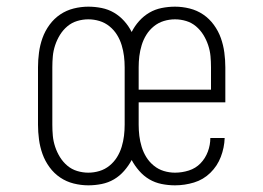

<svg xmlns="http://www.w3.org/2000/svg" viewBox="-20 -548 790 576"><path d="M245 8Q223 8 201 2.5Q179 -3 160.5 -15.5Q142 -28 128.5 -46.5Q115 -65 107.5 -86Q100 -107 97 -129.5Q94 -152 94 -174V-346Q94 -368 97 -390.5Q100 -413 107.5 -434Q115 -455 128.5 -473.5Q142 -492 160.5 -504.5Q179 -517 201 -522.5Q223 -528 245 -528Q265 -528 285 -524Q305 -520 322 -510Q339 -500 352.5 -485Q366 -470 375 -452Q384 -470 397.5 -485Q411 -500 428 -510Q445 -520 465 -524Q485 -528 505 -528Q527 -528 549 -522.5Q571 -517 589.5 -504.5Q608 -492 621.5 -473.5Q635 -455 642.5 -434Q650 -413 653 -390.5Q656 -368 656 -346V-241H396V-174Q396 -157 398 -140.5Q400 -124 405 -107.5Q410 -91 419 -76.5Q428 -62 441.5 -51Q455 -40 471.5 -35Q488 -30 505 -30Q526 -30 546.5 -36.5Q567 -43 581.5 -58Q596 -73 603.5 -93Q611 -113 611 -134H654Q653 -105 642.5 -77.5Q632 -50 611 -29.5Q590 -9 562 -0.5Q534 8 505 8Q485 8 465 4Q445 0 428 -10Q411 -20 397.5 -35.5Q384 -51 375 -68Q366 -51 352.5 -35.5Q339 -20 322 -10Q305 0 285 4Q265 8 245 8ZM396 -279H613V-346Q613 -363 611.5 -379.5Q610 -396 604.5 -412.5Q599 -429 590 -443.5Q581 -458 568 -469Q555 -480 538.5 -485Q522 -490 505 -490Q488 -490 471.5 -485Q455 -480 441.5 -469Q428 -458 419 -443.5Q410 -429 405 -412.5Q400 -396 398 -379.5Q396 -363 396 -346ZM245 -30Q262 -30 278.5 -35Q295 -40 308.5 -51Q322 -62 331 -76.5Q340 -91 345 -107.5Q350 -124 352 -140.5Q354 -157 354 -174V-346Q354 -363 352 -379.5Q350 -396 345 -412.5Q340 -429 331 -443.5Q322 -458 308.5 -469Q295 -480 278.5 -485Q262 -490 245 -490Q228 -490 211.5 -485Q195 -480 182 -469Q169 -458 160 -443.5Q151 -429 145.5 -412.5Q140 -396 138.5 -379.5Q137 -363 137 -346V-174Q137 -157 138.5 -140.5Q140 -124 145.5 -107.5Q151 -91 160 -76.5Q169 -62 182 -51Q195 -40 211.5 -35Q228 -30 245 -30Z"/></svg>

Font: Iosevka Etoile Extralight
Style: Regular
Weight: 200
Designer: Belleve Invis
Foundry: Belleve Invis
Version: Version 22.1.2; ttfautohint (v1.8.4)